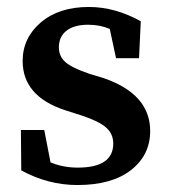

<svg xmlns="http://www.w3.org/2000/svg" viewBox="-20 -516 484 551"><path d="M237 -304 277 -292Q411 -246 411 -140Q411 -71 356 -28Q301 15 202 15Q118 15 41 -27L40 -143H107L125 -50Q161 -35 203 -35Q305 -35 305 -104Q305 -132 284.5 -150Q264 -168 216 -184L166 -200Q45 -240 45 -341Q45 -407 97 -451.5Q149 -496 235 -496Q310 -496 384 -455L379 -349H313L295 -433Q267 -445 233 -445Q193 -445 171 -428Q149 -411 149 -380Q149 -354 168 -337.5Q187 -321 237 -304Z"/></svg>

Font: TypoPRO Source Serif Pro
Style: Regular
Weight: 600
Designer: Frank Grießhammer
Foundry: Adobe Systems Incorporated
Version: Version 1.017;PS 1.0;hotconv 1.0.79;makeotf.lib2.5.61930